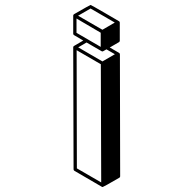

<svg xmlns="http://www.w3.org/2000/svg" viewBox="-20 -762 772 767"><path d="M390.6 -15.1H388.7L388.2 -15.6H387.2L277.3 -79.6Q273.9 -82 273.9 -85.4L272.5 -573.7Q272.9 -577.1 275.9 -578.6L312.5 -600.1L275.9 -621.6Q272.5 -623.5 272.5 -627V-700.2Q272.9 -703.1 275.4 -705.1Q339.8 -742.2 341.8 -742.2Q343.8 -742.2 399.7 -709.7Q455.6 -677.2 456.1 -676.8L457 -675.8L457.5 -674.8L458 -674.3V-673.3Q458.5 -673.3 458.5 -672.9V-599.6Q458.5 -595.7 455.6 -593.8L418.5 -572.3L455.6 -550.8Q456.1 -550.8 456.1 -550.3L457 -549.8V-549.3H457.5L458 -547.9H458.5V-545.9L459 -545.4L460 -57.6Q460 -54.2 457 -52.2Q393.1 -15.1 390.6 -15.1ZM389.2 -643.1 438.5 -671.9 341.8 -728 292 -699.2ZM382.3 -574.7V-631.3L285.6 -688V-630.9ZM384.3 -33.2 382.8 -505.4 286.1 -561.5 287.1 -89.4ZM389.2 -516.6 439 -545.4 405.3 -564.9Q391.6 -556.6 390.6 -556.6H389.2Q387.7 -556.6 387.2 -556.9Q386.7 -557.1 386.5 -557.1Q386.2 -557.1 386 -557.4Q385.7 -557.6 325.7 -592.3L292.5 -572.8Z"/></svg>

Font: 3D Isometric
Style: Bold
Weight: 700
Designer: GGBotNet
Foundry: GGBotNet
Version: 1.14